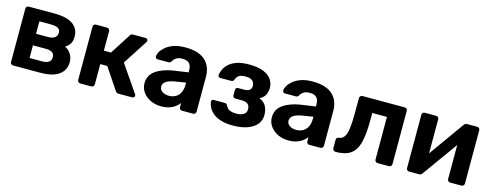

<svg xmlns="http://www.w3.org/2000/svg" viewBox="-24 -1080 4180 1640"><g transform="rotate(15 2066.0 -260.0)"><path d="M87 0Q77 0 70 -7Q63 -14 63 -25V-495Q63 -506 70 -513Q77 -520 87 -520H315Q427 -520 479.5 -480.5Q532 -441 532 -374Q532 -334 517 -310.5Q502 -287 475 -270Q509 -254 528.5 -222.5Q548 -191 548 -152Q548 -81 493 -40.5Q438 0 328 0ZM207 -98H319Q354 -98 375.5 -111.5Q397 -125 397 -154Q397 -184 377 -197Q357 -210 319 -210H207ZM207 -312H315Q351 -312 372 -327Q393 -342 393 -370Q393 -399 372 -410.5Q351 -422 315 -422H207Z M681 0Q671 0 664 -7Q657 -14 657 -25V-495Q657 -506 664 -513Q671 -520 681 -520H779Q790 -520 797 -513Q804 -506 804 -495V-323H867L983 -504Q986 -510 992.5 -515Q999 -520 1010 -520H1119Q1128 -520 1134.5 -514.5Q1141 -509 1141 -501Q1141 -498 1139.5 -494Q1138 -490 1136 -487L995 -269L1158 -32Q1162 -26 1162 -19Q1162 -11 1156 -5.5Q1150 0 1141 0H1020Q1010 0 1003.5 -4.5Q997 -9 992 -16L866 -204H804V-25Q804 -14 797 -7Q790 0 779 0Z M1398 10Q1345 10 1303 -10.5Q1261 -31 1236 -66Q1211 -101 1211 -144Q1211 -215 1268.5 -256Q1326 -297 1420 -312L1551 -331V-349Q1551 -388 1533 -409Q1515 -430 1470 -430Q1437 -430 1417 -417Q1397 -404 1386 -383Q1378 -370 1363 -370H1268Q1257 -370 1251 -376.5Q1245 -383 1246 -392Q1246 -409 1259 -432Q1272 -455 1299 -477.5Q1326 -500 1368 -515Q1410 -530 1471 -530Q1534 -530 1579 -515Q1624 -500 1651 -473Q1678 -446 1691 -410.5Q1704 -375 1704 -334V-25Q1704 -14 1697 -7Q1690 0 1679 0H1581Q1571 0 1564 -7Q1557 -14 1557 -25V-62Q1544 -43 1522 -26.5Q1500 -10 1469.5 0Q1439 10 1398 10ZM1438 -94Q1471 -94 1497 -108Q1523 -122 1538 -151Q1553 -180 1553 -224V-241L1460 -226Q1406 -217 1381 -199Q1356 -181 1356 -155Q1356 -136 1367.5 -122Q1379 -108 1398 -101Q1417 -94 1438 -94Z M2033 10Q1966 10 1922 -5Q1878 -20 1851.5 -43.5Q1825 -67 1813.5 -93Q1802 -119 1800 -140Q1799 -148 1805 -153.5Q1811 -159 1818 -159H1916Q1927 -159 1932.5 -154.5Q1938 -150 1942 -142Q1952 -117 1975.5 -106.5Q1999 -96 2037 -96Q2062 -96 2082 -103Q2102 -110 2112.5 -123.5Q2123 -137 2123 -158Q2123 -187 2106 -202.5Q2089 -218 2049 -218H1994Q1984 -218 1978 -224.5Q1972 -231 1972 -240V-289Q1972 -298 1978 -304.5Q1984 -311 1994 -311H2046Q2079 -311 2095 -323.5Q2111 -336 2111 -362Q2111 -378 2103.5 -392Q2096 -406 2079 -414.5Q2062 -423 2032 -423Q1990 -423 1972 -410Q1954 -397 1945 -371Q1941 -363 1935.5 -359Q1930 -355 1919 -355H1824Q1816 -355 1810.5 -360Q1805 -365 1805 -373Q1807 -400 1820 -427.5Q1833 -455 1859.5 -478.5Q1886 -502 1928.5 -516Q1971 -530 2033 -530Q2115 -530 2164 -509Q2213 -488 2234.5 -454.5Q2256 -421 2256 -382Q2256 -347 2242 -319.5Q2228 -292 2192 -274Q2237 -257 2254 -222Q2271 -187 2271 -147Q2272 -98 2242.5 -63Q2213 -28 2159.5 -9Q2106 10 2033 10Z M2524 10Q2471 10 2429 -10.5Q2387 -31 2362 -66Q2337 -101 2337 -144Q2337 -215 2394.5 -256Q2452 -297 2546 -312L2677 -331V-349Q2677 -388 2659 -409Q2641 -430 2596 -430Q2563 -430 2543 -417Q2523 -404 2512 -383Q2504 -370 2489 -370H2394Q2383 -370 2377 -376.5Q2371 -383 2372 -392Q2372 -409 2385 -432Q2398 -455 2425 -477.5Q2452 -500 2494 -515Q2536 -530 2597 -530Q2660 -530 2705 -515Q2750 -500 2777 -473Q2804 -446 2817 -410.5Q2830 -375 2830 -334V-25Q2830 -14 2823 -7Q2816 0 2805 0H2707Q2697 0 2690 -7Q2683 -14 2683 -25V-62Q2670 -43 2648 -26.5Q2626 -10 2595.5 0Q2565 10 2524 10ZM2564 -94Q2597 -94 2623 -108Q2649 -122 2664 -151Q2679 -180 2679 -224V-241L2586 -226Q2532 -217 2507 -199Q2482 -181 2482 -155Q2482 -136 2493.5 -122Q2505 -108 2524 -101Q2543 -94 2564 -94Z M2938 0Q2928 0 2920.5 -7.5Q2913 -15 2913 -25V-100Q2913 -122 2937 -124Q2966 -127 2982.5 -151.5Q2999 -176 3006 -227Q3013 -278 3013 -358V-495Q3013 -506 3020 -513Q3027 -520 3038 -520H3411Q3422 -520 3429 -513Q3436 -506 3436 -495V-25Q3436 -14 3429 -7Q3422 0 3411 0H3311Q3301 0 3293.5 -7Q3286 -14 3286 -25V-402H3156V-341Q3156 -246 3145.5 -180Q3135 -114 3110 -74.5Q3085 -35 3043 -17.5Q3001 0 2938 0Z M3588 0Q3579 0 3572 -7Q3565 -14 3565 -24V-495Q3565 -506 3572 -513Q3579 -520 3589 -520H3689Q3700 -520 3707 -513Q3714 -506 3714 -495V-115L3674 -138L3935 -504Q3940 -511 3946.5 -515.5Q3953 -520 3963 -520H4053Q4063 -520 4070 -513Q4077 -506 4077 -497V-25Q4077 -14 4070 -7Q4063 0 4052 0H3952Q3942 0 3935 -7Q3928 -14 3928 -25V-390L3969 -383L3706 -16Q3702 -9 3695 -4.5Q3688 0 3679 0Z"/></g></svg>

Font: Rubik SemiBold
Style: Regular
Weight: 600
Designer: Hubert and Fischer
Foundry: Hubert and Fischer
Version: Version 2.300;gftools[0.9.30]